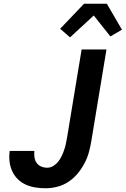

<svg xmlns="http://www.w3.org/2000/svg" viewBox="-20 -1000 673 1028"><path d="M224 8Q195 8 168 3.5Q141 -1 117 -12Q93 -23 74.5 -41.5Q56 -60 45 -84.5Q34 -109 31 -136.5Q28 -164 32 -192H164Q162 -175 164.5 -158Q167 -141 176 -128Q185 -115 200.5 -108.5Q216 -102 233 -102Q250 -102 265.5 -111.5Q281 -121 292 -135Q303 -149 310.5 -165Q318 -181 323.5 -197Q329 -213 332.5 -229.5Q336 -246 339 -263L417 -735H550L469 -245Q464 -214 455.5 -183.5Q447 -153 431.5 -124Q416 -95 394.5 -69.5Q373 -44 345.5 -26Q318 -8 286 0Q254 8 224 8ZM355 -800 302 -846 430 -980H552L633 -841L571 -805L482 -917Z"/></svg>

Font: Iosevka Aile Extrabold
Style: Italic
Weight: 800
Italic angle: -9°
Designer: Belleve Invis
Foundry: Belleve Invis
Version: Version 31.1.0; ttfautohint (v1.8.4)